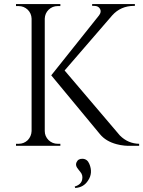

<svg xmlns="http://www.w3.org/2000/svg" viewBox="-20 -720 707 948"><path d="M201 -73Q201 -47 220 -28Q239 -10 265 -10H278V0H59V-10H72Q98 -10 117 -28Q135 -47 136 -73V-628Q135 -654 117 -672Q98 -690 72 -690H59V-700H278V-690H265Q239 -690 220 -672Q202 -654 201 -628ZM572 -51Q612 -11 667 -10V0H612Q603 -1 595 -1Q574 -3 556 -8Q503 -22 474 -57L233 -348L469 -644Q482 -661 474 -676Q466 -691 445 -691H435V-700H646V-691H642Q576 -691 534 -644L299 -372ZM349 201Q382 191 386 165Q390 144 376 128L368 118Q363 112 360 107Q352 94 358 81Q366 63 388 64Q411 65 421 89Q440 134 415 171Q393 206 351 208Z"/></svg>

Font: Cinzel(RUS BY LYAJKA)
Style: Regular
Weight: 400
Designer: Natanael Gama
Version: Version 1.001;PS 001.001;hotconv 1.0.56;makeotf.lib2.0.21325